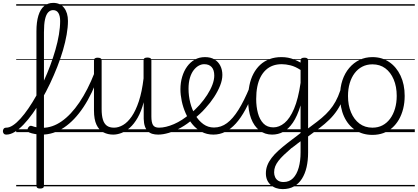

<svg xmlns="http://www.w3.org/2000/svg" viewBox="-112 -914 2889 1328"><path d="M165 390Q152 390 146 385.5Q140 381 140 371V-697Q140 -762 153.5 -806Q167 -850 193 -872Q219 -894 256 -894Q305 -894 331.5 -859.5Q358 -825 358 -769Q358 -726 349 -674.5Q340 -623 323.5 -566.5Q307 -510 284 -451.5Q261 -393 234 -336Q207 -279 176.5 -226.5Q146 -174 114.5 -130Q83 -86 51 -52.5Q19 -19 -11 -1Q-41 17 -68 17Q-81 17 -86.5 9.5Q-92 2 -92 -7Q-92 -16 -86.5 -23.5Q-81 -31 -68 -31Q-47 -31 -22 -47.5Q3 -64 30 -94Q57 -124 84.5 -164Q112 -204 139 -252Q166 -300 190.5 -353Q215 -406 235.5 -461Q256 -516 271.5 -570Q287 -624 295.5 -674.5Q304 -725 304 -769Q304 -804 292 -824Q280 -844 255 -844Q236 -844 221.5 -829Q207 -814 199.5 -780.5Q192 -747 192 -691V371Q192 381 185.5 385.5Q179 390 165 390ZM182 17Q154 17 130.5 13Q107 9 89 2Q81 -2 79 -10.5Q77 -19 81 -27.5Q85 -36 92 -41Q99 -46 108 -43Q123 -37 141.5 -33.5Q160 -30 184 -30Q196 -30 201.5 -23Q207 -16 206.5 -6.5Q206 3 200 10Q194 17 182 17ZM0 365H406V375H0ZM0 -20H406V0H0ZM0 -505H406V-500H0ZM0 -885H406V-875H0Z M178 17Q166 17 160 10Q154 3 154.5 -6.5Q155 -16 162 -23Q169 -30 182 -30Q250 -30 314.5 -75Q379 -120 437 -205.5Q495 -291 542 -411Q546 -420 554.5 -419.5Q563 -419 569.5 -412.5Q576 -406 572 -397Q527 -266 465.5 -173.5Q404 -81 331 -32Q258 17 178 17ZM406 365V375ZM406 -20V0ZM406 -505V-500ZM406 -885V-875Z M671 17Q634 17 603.5 1.5Q573 -14 555.5 -51Q538 -88 538 -150V-496Q538 -506 544.5 -510.5Q551 -515 563 -515Q577 -515 584 -510.5Q591 -506 591 -496V-159Q591 -116 599.5 -87.5Q608 -59 626.5 -45Q645 -31 677 -31Q708 -31 739.5 -49.5Q771 -68 799 -108.5Q827 -149 848.5 -214Q870 -279 881 -372V-497Q881 -507 887.5 -511.5Q894 -516 908 -516Q921 -516 928 -511.5Q935 -507 935 -497V-109Q935 -68 946 -49.5Q957 -31 988 -31Q997 -31 1001.5 -23.5Q1006 -16 1005.5 -7Q1005 2 999 9.5Q993 17 982 17Q959 17 941 11.5Q923 6 910 -7Q897 -20 890 -40.5Q883 -61 882 -92V-207Q865 -143 840 -99.5Q815 -56 786 -30.5Q757 -5 727.5 6Q698 17 671 17ZM406 365H1077V375H406ZM406 -20H1077V0H406ZM406 -505H1077V-500H406ZM406 -885H1077V-875H406Z M982 17Q970 17 964.5 9.5Q959 2 960.5 -7Q962 -16 969 -23.5Q976 -31 988 -31Q1034 -31 1091 -55.5Q1148 -80 1202 -127Q1210 -134 1217 -131.5Q1224 -129 1228 -122Q1232 -115 1232 -106.5Q1232 -98 1226 -93Q1184 -56 1140 -31.5Q1096 -7 1055.5 5Q1015 17 982 17ZM1076 365V375ZM1076 -20V0ZM1076 -505V-500ZM1076 -885V-875Z M1206 -127Q1222 -141 1237.5 -156.5Q1253 -172 1268 -188Q1298 -222 1321 -257.5Q1344 -293 1357 -327.5Q1370 -362 1370 -391Q1370 -430 1352 -450Q1334 -470 1300 -470Q1290 -470 1284.5 -477.5Q1279 -485 1279.5 -494.5Q1280 -504 1287 -511.5Q1294 -519 1306 -519Q1345 -519 1371.5 -503Q1398 -487 1412 -459Q1426 -431 1426 -396Q1426 -361 1410.5 -322Q1395 -283 1369 -243Q1343 -203 1309 -166Q1291 -145 1270 -126Q1249 -107 1228 -89ZM1077 365H1521V375H1077ZM1077 -20H1521V0H1077ZM1077 -505H1521V-500H1077ZM1077 -885H1521V-875H1077Z M1364 17Q1318 17 1281 -3Q1244 -23 1217 -56.5Q1190 -90 1172 -131Q1154 -172 1145 -215Q1136 -258 1136 -297Q1136 -342 1148 -382.5Q1160 -423 1182 -453.5Q1204 -484 1235 -501.5Q1266 -519 1306 -519Q1315 -519 1319.5 -511.5Q1324 -504 1322.5 -494.5Q1321 -485 1315.5 -477.5Q1310 -470 1300 -470Q1281 -470 1262 -459.5Q1243 -449 1227 -428Q1211 -407 1201.5 -375Q1192 -343 1192 -300Q1192 -251 1204 -203.5Q1216 -156 1239 -117.5Q1262 -79 1294.5 -55.5Q1327 -32 1368 -32Q1417 -32 1458 -62.5Q1499 -93 1537.5 -154.5Q1576 -216 1615 -310Q1619 -318 1628 -318Q1637 -318 1644.5 -312.5Q1652 -307 1648 -297Q1618 -216 1586 -157Q1554 -98 1519 -59.5Q1484 -21 1445.5 -2Q1407 17 1364 17ZM1520 365V375ZM1520 -20V0ZM1520 -505V-500ZM1520 -885V-875Z M1843 394Q1793 394 1760 364.5Q1727 335 1727 285Q1727 256 1737 230Q1747 204 1766 179Q1785 154 1813 128.5Q1841 103 1877 75Q1892 63 1907 52Q1922 41 1937 29.5Q1952 18 1967 6V-185Q1944 -110 1914 -66Q1884 -22 1848 -2.5Q1812 17 1770 17Q1720 17 1682.5 -12Q1645 -41 1624.5 -95Q1604 -149 1604 -227Q1604 -278 1613 -323Q1622 -368 1641 -404Q1660 -440 1687.5 -465.5Q1715 -491 1752 -505Q1789 -519 1834 -519Q1859 -519 1880 -515Q1901 -511 1922.5 -502.5Q1944 -494 1967 -481V-497Q1967 -506 1973.5 -510.5Q1980 -515 1994 -515Q2007 -515 2013 -510.5Q2019 -506 2019 -497V142Q2019 196 2008.5 242Q1998 288 1976.5 322Q1955 356 1922 375Q1889 394 1843 394ZM1849 345Q1889 345 1915 318.5Q1941 292 1954 245.5Q1967 199 1967 140V63Q1956 71 1945 79.5Q1934 88 1924 96Q1914 104 1902 112Q1873 137 1851 158Q1829 179 1814 198.5Q1799 218 1791.5 237Q1784 256 1784 278Q1784 296 1791 311.5Q1798 327 1812.5 336Q1827 345 1849 345ZM1779 -33Q1819 -33 1856 -63.5Q1893 -94 1922 -162Q1951 -230 1967 -341V-430Q1930 -454 1897.5 -462Q1865 -470 1837 -470Q1803 -470 1775.5 -460Q1748 -450 1726.5 -430Q1705 -410 1690 -381Q1675 -352 1667.5 -314Q1660 -276 1660 -229Q1660 -176 1672 -131.5Q1684 -87 1710 -60Q1736 -33 1779 -33ZM1521 365H2156V375H1521ZM1521 -20H2156V0H1521ZM1521 -505H2156V-500H1521ZM1521 -885H2156V-875H1521Z M2012 35Q2004 40 1997.5 36.5Q1991 33 1987.5 24.5Q1984 16 1986.5 6Q1989 -4 1998 -10Q2044 -44 2079.5 -71Q2115 -98 2142 -124.5Q2169 -151 2189.5 -180.5Q2210 -210 2226 -247Q2242 -284 2255 -333Q2258 -343 2267 -345Q2276 -347 2284 -342Q2292 -337 2290 -326Q2278 -271 2260.5 -228.5Q2243 -186 2220 -151.5Q2197 -117 2166.5 -87Q2136 -57 2097.5 -28Q2059 1 2012 35ZM2156 365V375ZM2156 -20V0ZM2156 -505V-500ZM2156 -885V-875Z M2464 19Q2396 19 2345.5 -14.5Q2295 -48 2267.5 -108.5Q2240 -169 2240 -250Q2240 -310 2256.5 -359Q2273 -408 2303.5 -444Q2334 -480 2374.5 -499.5Q2415 -519 2464 -519Q2530 -519 2580 -485Q2630 -451 2658.5 -390.5Q2687 -330 2687 -251Q2687 -203 2676.5 -161.5Q2666 -120 2647 -87Q2628 -54 2601 -30Q2574 -6 2539.5 6.5Q2505 19 2464 19ZM2464 -31Q2503 -31 2533.5 -47Q2564 -63 2586 -92.5Q2608 -122 2620 -162.5Q2632 -203 2632 -251Q2632 -315 2611 -364.5Q2590 -414 2553 -441.5Q2516 -469 2464 -469Q2425 -469 2394 -453Q2363 -437 2341 -408Q2319 -379 2307 -339Q2295 -299 2295 -250Q2295 -186 2316 -136.5Q2337 -87 2374.5 -59Q2412 -31 2464 -31ZM2156 365H2757V375H2156ZM2156 -20H2757V0H2156ZM2156 -505H2757V-500H2156ZM2156 -885H2757V-875H2156Z"/></svg>

Font: Playwrite AT Guides
Style: Regular
Weight: 400
Designer: Veronika Burian, José Scaglione
Foundry: TypeTogether
Version: Version 1.003